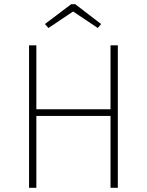

<svg xmlns="http://www.w3.org/2000/svg" viewBox="-20 -899 703 919"><path d="M509 -344H154V0H119V-682H154V-376H509V-682H544V0H509ZM195 -784 321 -879H340L464 -784L448 -765L330 -844L212 -765Z"/></svg>

Font: FiraGO UltraLight
Style: Regular
Weight: 200
Designer: bBox Type
Foundry: bBox Type GmbH
Version: Version 1.001